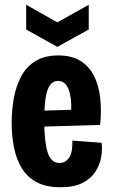

<svg xmlns="http://www.w3.org/2000/svg" viewBox="-20 -774 475 807"><path d="M234 13Q174 13 134.5 -8Q95 -29 72 -66.5Q49 -104 39 -153Q29 -202 29 -258Q29 -310 38 -360.5Q47 -411 68.5 -452Q90 -493 128.5 -517Q167 -541 225 -541Q280 -541 316.5 -519Q353 -497 374 -457Q395 -417 401 -363.5Q407 -310 401 -249L133 -241V-308L295 -313L278 -284Q282 -340 275.5 -372.5Q269 -405 256 -419.5Q243 -434 224 -434Q203 -434 190 -416Q177 -398 171.5 -361Q166 -324 166 -268Q166 -180 180 -134.5Q194 -89 230 -89Q243 -89 253.5 -95Q264 -101 271.5 -113Q279 -125 282 -142.5Q285 -160 284 -183L407 -174Q411 -146 405 -113Q399 -80 380.5 -51.5Q362 -23 326.5 -5Q291 13 234 13ZM90 -754 221 -680 353 -754V-650L221 -577L90 -650Z"/></svg>

Font: Bricolage Grotesque 24pt Condensed
Style: Bold
Weight: 700
Width: 3
Designer: Mathieu Triay
Foundry: Atelier Triay
Version: Version 1.001;gftools[0.9.33.dev8+g029e19f]